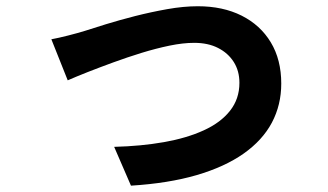

<svg xmlns="http://www.w3.org/2000/svg" viewBox="-20 -548 1040 609"><path d="M142.9 -423.4Q165.7 -427.6 195.9 -435.3Q226.2 -443 248.9 -450Q274.3 -458.3 316.2 -471.2Q358.1 -484.1 408.4 -497Q458.8 -509.8 510.5 -519Q562.2 -528.2 607.6 -528.2Q686.9 -528.2 746.4 -498.4Q805.9 -468.5 839 -413.6Q872.1 -358.7 872.1 -282.9Q872.1 -215.2 842.4 -159.1Q812.6 -103 752.7 -60.8Q692.7 -18.6 603.5 7.5Q514.3 33.5 395.4 40.9L342.1 -82.2Q427.7 -84.4 500.1 -97.2Q572.6 -110 626.3 -134.6Q680.1 -159.1 709.7 -196.8Q739.4 -234.5 739.4 -285.2Q739.4 -323.1 721.5 -351.3Q703.6 -379.6 671.8 -395.8Q640 -412.1 595.9 -412.1Q560.8 -412.1 517.9 -403.3Q475 -394.4 429.4 -380.4Q383.7 -366.3 339.7 -350.2Q295.6 -334.1 257.9 -319.3Q220.3 -304.4 194.8 -293.2Z"/></svg>

Font: Shanggu Sans SC VF
Style: Regular
Weight: 250
Designer: GuiWonder
Version: Version 1.021